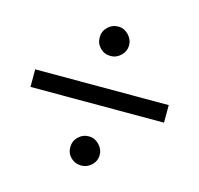

<svg xmlns="http://www.w3.org/2000/svg" viewBox="-84 -618 746 718"><g transform="rotate(15 288.5 -259.0)"><path d="M547 -225H30V-293H547ZM289 10Q265 10 248.5 -6Q232 -22 232 -46Q232 -70 249 -86.5Q266 -103 290 -103Q312 -103 329 -85.5Q346 -68 346 -45Q346 -23 329 -6.5Q312 10 289 10ZM289 -414Q265 -414 248.5 -430.5Q232 -447 232 -471Q232 -495 249 -511.5Q266 -528 290 -528Q312 -528 329 -510.5Q346 -493 346 -470Q346 -448 329 -431Q312 -414 289 -414Z"/></g></svg>

Font: STIX Two Text
Style: Italic
Weight: 400
Italic angle: -12°
Designer: Ross Mills, John Hudson & Paul Hanslow, Tiro Typeworks Ltd; with prior portions MicroPress Inc. and Coen Hoffman, Elsevi
Foundry: Tiro Typeworks Ltd
Version: Version 2.13 b171